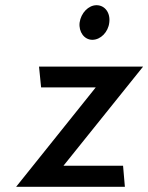

<svg xmlns="http://www.w3.org/2000/svg" viewBox="-20 -728 570 738"><path d="M286 -641C282 -605 304 -575 335 -575C367 -575 396 -605 400 -641C405 -679 383 -708 351 -708C320 -708 291 -678 286 -641ZM460 -10 453 -91H224L530 -472H130L138 -392H348L42 -10Z"/></svg>

Font: Bluebird
Style: LiNrwObl
Weight: 300
Designer: Jasper
Foundry: Cannot Into Space Fonts
Version: Version 0.98